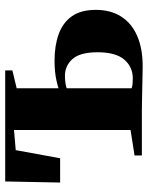

<svg xmlns="http://www.w3.org/2000/svg" viewBox="62 -614 556 720"><g transform="rotate(-90 340.0 -254.0)"><path d="M452 3Q441 3 418.8 2.5Q396.5 2 370.5 1.5Q344.5 1 321 0.5Q297.5 0 283.5 0H117V-27.5L212.5 -42.5V-479.5L137 -473L106.5 -306.5H15.5L19.5 -512.5H436V-485.5L369 -469.5V-312.5Q381.5 -316.5 396.8 -320Q412 -323.5 431 -325.5Q450 -327.5 473 -327.5Q528.5 -327.5 571.8 -312Q615 -296.5 639 -262.5Q663 -228.5 663 -173Q663 -117 638 -77.8Q613 -38.5 565.8 -17.8Q518.5 3 452 3ZM406 -34Q449 -34 476.5 -66Q504 -98 504 -166Q504 -231.5 478.8 -260Q453.5 -288.5 415.5 -288.5Q403.5 -288.5 390 -286.8Q376.5 -285 369 -282V-38.5Q375 -36 385.2 -35Q395.5 -34 406 -34Z"/></g></svg>

Font: Merriweather 120pt ExtraBold
Style: Regular
Weight: 800
Version: Version 2.100